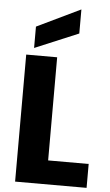

<svg xmlns="http://www.w3.org/2000/svg" viewBox="-63 -1017 604 1057"><g transform="rotate(5 238.5 -488.0)"><path d="M233 -132H457V0H62V-702H233ZM343 -843 102 -742V-860L343 -976Z"/></g></svg>

Font: Fz Poppins
Style: Bold
Weight: 700
Designer: Ninad Kale (Devanagari), Jonny Pinhorn (Latin)
Foundry: Indian Type Foundry
Version: Vit hóa bi Vntype.Com & FontZin.Com